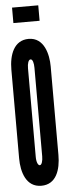

<svg xmlns="http://www.w3.org/2000/svg" viewBox="-61 -939 364 978"><g transform="rotate(-5 121.0 -450.5)"><path d="M40 -830H174V-909H40ZM210 -594C210 -654 190 -743 110 -743C35 -743 9 -670 9 -594V-141C9 -71 32 8 110 8C186 8 210 -65 210 -141ZM127 -141C127 -118 121 -97 111 -97C102 -97 94 -114 94 -141V-594C94 -618 100 -638 111 -638C122 -638 127 -617 127 -594Z"/></g></svg>

Font: League Gothic Condensed
Style: Regular
Weight: 400
Width: 3
Designer: Tyler Finck
Foundry: The League of Moveable Type
Version: Version 1.001;PS 001.001;hotconv 1.0.56;makeotf.lib2.0.21325